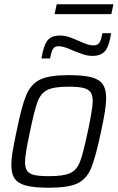

<svg xmlns="http://www.w3.org/2000/svg" viewBox="-20 -869 550 897"><path d="M33 -99Q33 -124 38.5 -158Q44 -192 57 -254Q81 -373 102.5 -424.5Q124 -476 167 -497Q210 -518 300 -518Q368 -518 405.5 -508.5Q443 -499 459.5 -476Q476 -453 476 -410Q476 -363 452 -254Q427 -135 406 -84Q385 -33 342.5 -12.5Q300 8 210 8Q141 8 103.5 -1.5Q66 -11 49.5 -33.5Q33 -56 33 -99ZM390 -254 395 -277Q397 -286 405 -329.5Q413 -373 413 -398Q413 -425 402.5 -439Q392 -453 368 -458.5Q344 -464 300 -464Q232 -464 201.5 -449Q171 -434 156 -395Q141 -356 120 -254Q108 -197 102.5 -165Q97 -133 97 -111Q97 -84 107.5 -70Q118 -56 141.5 -51Q165 -46 210 -46Q278 -46 308.5 -60.5Q339 -75 354 -114Q369 -153 390 -254ZM260 -703Q281 -703 301 -696.5Q321 -690 350 -677Q375 -666 388.5 -661.5Q402 -657 418 -657Q436 -657 444.5 -669.5Q453 -682 458 -714H499Q491 -656 472 -632Q453 -608 412 -608Q391 -608 373.5 -613.5Q356 -619 323 -632Q319 -634 304.5 -640Q290 -646 277.5 -649.5Q265 -653 254 -653Q236 -653 228 -641Q220 -629 214 -596H174Q183 -655 201 -679Q219 -703 260 -703ZM235 -803 245 -849H510L500 -803Z"/></svg>

Font: Saira Semi Condensed Light
Style: Italic
Weight: 300
Width: 4
Italic angle: -12°
Designer: Hector Gatti with collaboration of the Omnibus-Type team
Foundry: Omnibus-Type
Version: Version 1.001; ttfautohint (v1.8)